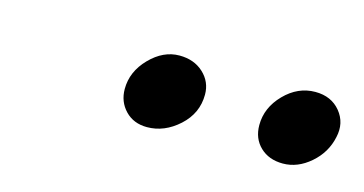

<svg xmlns="http://www.w3.org/2000/svg" viewBox="-31 -773 525 277"><g transform="rotate(15 231.5 -634.0)"><path d="M194 -578Q174 -578 161.5 -591Q149 -604 149 -623Q149 -649 169 -669.5Q189 -690 213 -690Q235 -690 249 -677Q263 -664 263 -645Q263 -617 241.5 -597.5Q220 -578 194 -578ZM397 -578Q376 -578 363 -590.5Q350 -603 350 -623Q350 -649 370 -669.5Q390 -690 416 -690Q440 -690 453.5 -673.5Q467 -657 462 -635Q457 -611 438 -594.5Q419 -578 397 -578Z"/></g></svg>

Font: HK Venetian
Style: Italic
Weight: 400
Italic angle: -12°
Version: Version 1.000;PS 001.000;hotconv 1.0.88;makeotf.lib2.5.64775